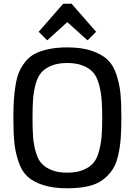

<svg xmlns="http://www.w3.org/2000/svg" viewBox="-20 -999 725 1033"><path d="M342 14Q406 14 454 3Q502 -8 533.5 -32Q565 -56 585 -86Q605 -116 615.5 -162Q626 -208 629.5 -254Q633 -300 633 -365Q633 -444 628 -496Q623 -548 606 -599Q589 -650 557.5 -679Q526 -708 472.5 -726Q419 -744 342 -744Q287 -744 243.5 -735Q200 -726 169.5 -710.5Q139 -695 117.5 -668.5Q96 -642 83.5 -613.5Q71 -585 64 -542.5Q57 -500 54.5 -460.5Q52 -421 52 -365Q52 -285 57 -233.5Q62 -182 79 -130.5Q96 -79 127 -50Q158 -21 211.5 -3.5Q265 14 342 14ZM342 -70Q292 -70 257.5 -84Q223 -98 203 -120.5Q183 -143 172 -183Q161 -223 158 -263Q155 -303 155 -365Q155 -427 158 -467Q161 -507 172 -547Q183 -587 203 -609.5Q223 -632 257.5 -646Q292 -660 342 -660Q391 -660 426 -646Q461 -632 481 -609.5Q501 -587 512 -547Q523 -507 526.5 -466.5Q530 -426 530 -365Q530 -304 526.5 -263.5Q523 -223 512 -183Q501 -143 481 -120.5Q461 -98 426 -84Q391 -70 342 -70ZM234 -782 342 -880 451 -782 497 -828 365 -979H320L188 -828Z"/></svg>

Font: Glegoo
Style: Bold
Weight: 700
Version: Version 2.0.1; ttfautohint (v0.9) -r 48 -G 60